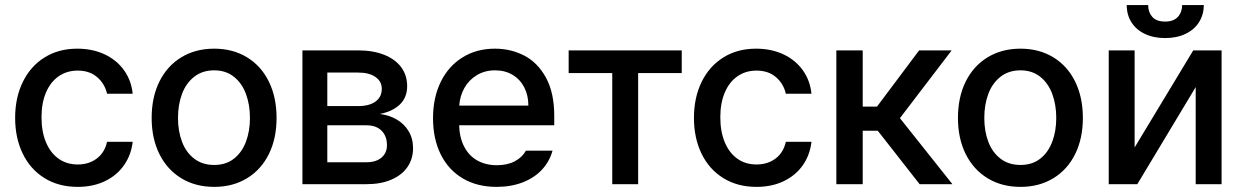

<svg xmlns="http://www.w3.org/2000/svg" viewBox="-20 -730 4925 761"><path d="M40 -262.7Q40 -343.3 70.6 -405.5Q101.1 -467.8 156.7 -502.4Q212.4 -537.1 286.1 -537.1Q346.2 -537.1 394 -514.9Q441.9 -492.7 471.2 -452.1Q500.5 -411.6 505.9 -358.4H404.3Q395.5 -397.9 365.2 -424.1Q335 -450.2 288.1 -450.2Q245.1 -450.2 212.6 -427.7Q180.2 -405.3 162.4 -363.5Q144.5 -321.8 144.5 -265.6Q144.5 -208 162.4 -165.8Q180.2 -123.5 212.4 -100.8Q244.6 -78.1 288.1 -78.1Q332.5 -78.1 363.8 -101.8Q395 -125.5 404.3 -168H505.9Q500 -116.2 471.9 -75.7Q443.8 -35.2 396.5 -12.2Q349.1 10.7 288.1 10.7Q212.4 10.7 156.2 -24.2Q100.1 -59.1 70.1 -121.1Q40 -183.1 40 -262.7Z M581.1 -262.7Q581.1 -344.7 611.8 -406.7Q642.6 -468.8 698.7 -502.9Q754.9 -537.1 829.1 -537.1Q902.8 -537.1 959 -502.9Q1015.1 -468.8 1045.7 -406.5Q1076.2 -344.2 1076.2 -262.7Q1076.2 -181.2 1045.7 -119.4Q1015.1 -57.6 959 -23.4Q902.8 10.7 829.1 10.7Q754.9 10.7 698.7 -23.4Q642.6 -57.6 611.8 -119.4Q581.1 -181.2 581.1 -262.7ZM970.7 -262.7Q970.7 -314.9 954.8 -357.7Q939 -400.4 907 -425.8Q875 -451.2 829.1 -451.2Q782.2 -451.2 749.8 -425.8Q717.3 -400.4 701.4 -357.7Q685.5 -314.9 685.5 -262.7Q685.5 -210.4 701.4 -168.2Q717.3 -126 749.8 -101.1Q782.2 -76.2 829.1 -76.2Q875.5 -76.2 907.2 -101.1Q939 -126 954.8 -168.2Q970.7 -210.4 970.7 -262.7Z M1178.7 -530.3H1399.4Q1458.5 -530.3 1502.4 -512.9Q1546.4 -495.6 1570.1 -463.6Q1593.8 -431.6 1593.8 -388.7Q1593.8 -343.8 1564.9 -315.9Q1536.1 -288.1 1485.4 -278.3Q1522 -273.9 1552 -256.6Q1582 -239.3 1599.6 -210Q1617.2 -180.7 1617.2 -142.6Q1617.2 -100.6 1595.2 -68.4Q1573.2 -36.1 1531.5 -18.1Q1489.7 0 1432.6 0H1178.7ZM1513.7 -154.3Q1513.7 -190.9 1492.2 -212.2Q1470.7 -233.4 1432.6 -233.4H1277.3V-86.9H1432.6Q1470.2 -86.9 1491.9 -105.2Q1513.7 -123.5 1513.7 -154.3ZM1493.2 -377.9Q1493.2 -407.7 1468 -425Q1442.9 -442.4 1399.4 -442.4H1277.3V-309.6H1400.4Q1443.8 -309.6 1468.5 -327.6Q1493.2 -345.7 1493.2 -377.9Z M1696.3 -261.7Q1696.3 -342.8 1726.8 -405.3Q1757.3 -467.8 1813 -502.4Q1868.7 -537.1 1941.4 -537.1Q2005.4 -537.1 2058.6 -509.3Q2111.8 -481.4 2144.3 -421.6Q2176.8 -361.8 2176.8 -270.5V-233.4H1799.8Q1801.3 -184.1 1820.1 -148.2Q1838.9 -112.3 1872.1 -93.8Q1905.3 -75.2 1949.2 -75.2Q1991.7 -75.2 2021 -91.1Q2050.3 -106.9 2064.5 -132.8H2169.9Q2158.2 -89.8 2127.9 -57.4Q2097.7 -24.9 2051.5 -7.1Q2005.4 10.7 1948.2 10.7Q1871.1 10.7 1814.2 -22.9Q1757.3 -56.6 1726.8 -118.2Q1696.3 -179.7 1696.3 -261.7ZM2074.2 -311.5Q2074.2 -352.1 2057.9 -383.8Q2041.5 -415.5 2011.7 -433.3Q1981.9 -451.2 1942.4 -451.2Q1901.9 -451.2 1870.4 -432.4Q1838.9 -413.6 1820.8 -381.6Q1802.7 -349.6 1800.3 -311.5Z M2233.9 -530.3H2682.1V-440.4H2509.3V0H2406.7V-440.4H2233.9Z M2730.5 -262.7Q2730.5 -343.3 2761 -405.5Q2791.5 -467.8 2847.2 -502.4Q2902.8 -537.1 2976.6 -537.1Q3036.6 -537.1 3084.5 -514.9Q3132.3 -492.7 3161.6 -452.1Q3190.9 -411.6 3196.3 -358.4H3094.7Q3085.9 -397.9 3055.7 -424.1Q3025.4 -450.2 2978.5 -450.2Q2935.5 -450.2 2903.1 -427.7Q2870.6 -405.3 2852.8 -363.5Q2835 -321.8 2835 -265.6Q2835 -208 2852.8 -165.8Q2870.6 -123.5 2902.8 -100.8Q2935.1 -78.1 2978.5 -78.1Q3022.9 -78.1 3054.2 -101.8Q3085.4 -125.5 3094.7 -168H3196.3Q3190.4 -116.2 3162.4 -75.7Q3134.3 -35.2 3086.9 -12.2Q3039.6 10.7 2978.5 10.7Q2902.8 10.7 2846.7 -24.2Q2790.5 -59.1 2760.5 -121.1Q2730.5 -183.1 2730.5 -262.7Z M3294.9 -530.3H3399.4V-307.6H3456.1L3623 -530.3H3752L3546.9 -261.7L3754.9 0H3625L3459 -211.9H3399.4V0H3294.9Z M3776.9 -262.7Q3776.9 -344.7 3807.6 -406.7Q3838.4 -468.8 3894.5 -502.9Q3950.7 -537.1 4024.9 -537.1Q4098.6 -537.1 4154.8 -502.9Q4210.9 -468.8 4241.5 -406.5Q4272 -344.2 4272 -262.7Q4272 -181.2 4241.5 -119.4Q4210.9 -57.6 4154.8 -23.4Q4098.6 10.7 4024.9 10.7Q3950.7 10.7 3894.5 -23.4Q3838.4 -57.6 3807.6 -119.4Q3776.9 -181.2 3776.9 -262.7ZM4166.5 -262.7Q4166.5 -314.9 4150.6 -357.7Q4134.8 -400.4 4102.8 -425.8Q4070.8 -451.2 4024.9 -451.2Q3978 -451.2 3945.6 -425.8Q3913.1 -400.4 3897.2 -357.7Q3881.3 -314.9 3881.3 -262.7Q3881.3 -210.4 3897.2 -168.2Q3913.1 -126 3945.6 -101.1Q3978 -76.2 4024.9 -76.2Q4071.3 -76.2 4103 -101.1Q4134.8 -126 4150.6 -168.2Q4166.5 -210.4 4166.5 -262.7Z M4709.5 -530.3H4821.8V0H4719.2V-384.8L4487.8 0H4374.5V-530.3H4477.1V-145.5ZM4598.1 -579.1Q4552.2 -579.1 4517.6 -595.7Q4482.9 -612.3 4464.4 -641.8Q4445.8 -671.4 4445.8 -710H4530.8Q4530.8 -681.6 4547.1 -663.1Q4563.5 -644.5 4598.1 -644.5Q4631.8 -644.5 4648.7 -663.3Q4665.5 -682.1 4665.5 -710H4751.5Q4751 -671.4 4732.2 -641.8Q4713.4 -612.3 4678.7 -595.7Q4644 -579.1 4598.1 -579.1Z"/></svg>

Font: WEMIX Pretendard Medium
Style: Regular
Weight: 500
Designer: Base glyphs from Inter by Rasmus Andersson; Hangeul glyphs from Noto Sans CJK(Source Han Sans) by Jang Soo-young and Kan
Foundry: Kil Hyung-jin
Version: Version 1.000